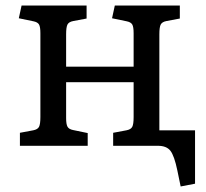

<svg xmlns="http://www.w3.org/2000/svg" viewBox="-20 -527 745 694"><path d="M633 147 621 89Q610 36 596 18Q582 0 551 0H389V-47L437 -56Q453 -59 458 -68.5Q463 -78 463 -104V-230H219V-100Q219 -78 224 -69Q229 -60 244 -57L297 -46V0H52V-47L100 -56Q116 -59 121 -68.5Q126 -78 126 -104V-407Q126 -430 121 -438.5Q116 -447 101 -450L48 -461L58 -507H293V-460L245 -451Q229 -448 224 -438.5Q219 -429 219 -403V-286H463V-407Q463 -430 458 -438.5Q453 -447 438 -450L385 -461L395 -507H630V-460L582 -451Q566 -448 561 -438.5Q556 -429 556 -403V-56H685V137Z"/></svg>

Font: Text Regular
Style: Regular
Weight: 400
Designer: Latin by Veronika Burian and Jose Scaglione. Greek by Irene Vlachou. Cyrillic by Vera Evstafieva.
Foundry: TypeTogether
Version: Version 3.002